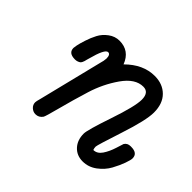

<svg xmlns="http://www.w3.org/2000/svg" viewBox="-103 -595 759 759"><g transform="rotate(45 276.5 -215.5)"><path d="M79.1 -287.1Q79.1 -290 81.5 -303Q84 -315.9 91.6 -339.4Q99.1 -362.8 110.1 -383.8Q121.1 -404.8 142.1 -420.4Q163.1 -436 188 -436Q244.1 -436 265.1 -380.9Q320.3 -436 384.8 -436Q429.7 -436 457.3 -408.4Q484.9 -380.9 484.9 -331.1Q484.9 -288.1 450.9 -184.6Q417 -81.1 417 -73.2Q417 -64.5 419.9 -57.1Q440.9 -57.1 455.1 -78.1Q469.2 -99.1 478 -127.4Q486.8 -155.8 487.8 -158.2Q496.1 -171.9 513.7 -171.9Q514.2 -171.9 515.1 -171.9H517.1Q553.2 -171.9 553.2 -143.1Q553.2 -134.3 545.2 -111.6Q537.1 -88.9 522.5 -62Q507.8 -35.2 481 -15.1Q454.1 4.9 421.9 4.9Q388.7 4.9 367.9 -17.6Q347.2 -40 347.2 -76.2Q347.2 -96.2 381.1 -196Q415 -295.9 415 -333Q415 -374 382.8 -374Q337.9 -374 300.5 -320.6Q263.2 -267.1 243.7 -203.6Q224.1 -140.1 208 -78.6Q191.9 -17.1 188 -11.2Q176.8 4.9 158.2 4.9Q145 4.9 134.5 -4.6Q124 -14.2 124 -27.8Q124 -33.7 128.9 -50.8L194.8 -316.9Q200.7 -336.9 201.2 -349.1Q201.2 -372.1 188 -372.1Q170.9 -372.1 151.9 -299.8Q150.9 -296.9 149.4 -291Q147.9 -285.2 147 -281.5Q146 -277.8 143.6 -272.9Q141.1 -268.1 137.9 -265.6Q134.8 -263.2 128.9 -261Q123 -258.8 116.2 -258.8H113.8Q79.1 -259.3 79.1 -287.1Z"/></g></svg>

Font: CMU Typewriter Text
Style: Italic
Weight: 500
Italic angle: -14.04°
Version: Version 0.7.0